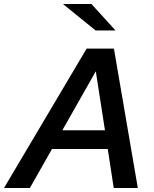

<svg xmlns="http://www.w3.org/2000/svg" viewBox="-69 -944 772 964"><path d="M-49 0 366 -700H503L623 0H502L472 -196H192L81 0ZM244 -290H458L412 -586ZM411 -791 247 -924H390L511 -791Z"/></svg>

Font: Red Hat Text SemiBold
Style: Italic
Weight: 600
Italic angle: -12°
Designer: Pentagram, MCKL
Foundry: Pentagram, MCKL
Version: Version 1.023